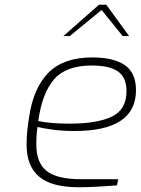

<svg xmlns="http://www.w3.org/2000/svg" viewBox="-20 -783 593 809"><path d="M92 -174Q92 -226 103 -292Q121 -413 184.5 -477Q248 -541 369 -541Q459 -541 506 -508.5Q553 -476 553 -403Q553 -231 294 -231Q246 -231 204 -236.5Q162 -242 138 -248Q133 -218 133 -174Q133 -97 176.5 -62.5Q220 -28 321 -28H478L473 -2Q374 6 311 6Q198 6 145 -38.5Q92 -83 92 -174ZM513 -399Q513 -457 477 -482Q441 -507 366 -507Q259 -507 208.5 -449.5Q158 -392 141 -273Q193 -262 273 -262Q389 -262 451 -291.5Q513 -321 513 -399ZM397 -763H428L524 -631H497L408 -741L274 -631H247Z"/></svg>

Font: Exo ExtraLight
Style: Italic
Weight: 275
Italic angle: -9°
Designer: Natanael Gama
Foundry: Natanael Gama
Version: Version 1.500; ttfautohint (v1.6)